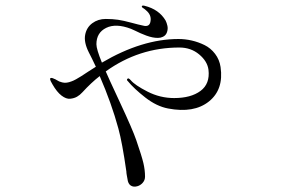

<svg xmlns="http://www.w3.org/2000/svg" viewBox="-20 -646 1040 699"><path d="M783 -402Q795 -320 740.5 -276.5Q686 -233 592 -251Q550 -259 509 -291Q468 -323 445 -351Q440 -355 444 -359Q447 -364 456 -354Q471 -336 517 -312.5Q563 -289 614 -289Q675 -289 710 -315Q745 -341 739 -392Q735 -423 705 -448Q675 -473 633 -473Q486 -473 365 -386Q371 -371 417 -272.5Q463 -174 476 -136Q496 -78 502 -52.5Q508 -27 508 -3Q508 10 499.5 19.5Q491 29 480 32Q466 36 456 29.5Q446 23 444 5Q443 0 441.5 -8.5Q440 -17 440 -22Q425 -127 411 -178Q386 -270 343 -369Q312 -345 280 -310Q271 -300 260.5 -294Q250 -288 235.5 -286.5Q221 -285 204 -298Q187 -311 171 -339Q155 -365 169 -362Q172 -362 177 -359Q179 -359 185.5 -355Q192 -351 195.5 -349.5Q199 -348 206.5 -346Q214 -344 222.5 -345Q231 -346 241 -350Q247 -352 257 -357.5Q267 -363 275.5 -368.5Q284 -374 301.5 -385.5Q319 -397 329 -403Q314 -435 303 -456Q285 -492 290 -519Q295 -546 316 -561.5Q337 -577 365 -577Q390 -577 410 -574Q430 -571 457.5 -563.5Q485 -556 500 -553Q525 -546 528 -569Q532 -592 511 -609Q507 -613 502 -616Q495 -620 496.5 -623.5Q498 -627 506 -625Q559 -612 583 -571Q587 -563 589.5 -552Q592 -541 588 -529Q584 -517 573 -512Q565 -508 555 -508Q545 -508 535 -510Q525 -512 512.5 -516.5Q500 -521 491.5 -525Q483 -529 472.5 -534Q462 -539 457 -541Q402 -562 366.5 -544.5Q331 -527 331 -485Q331 -467 351 -418Q497 -504 630 -504Q654 -504 678 -498.5Q702 -493 724.5 -482Q747 -471 763 -450Q779 -429 783 -402Z"/></svg>

Font: TsukuhouMincho
Style: Regular
Weight: 400
Designer: Iose
Foundry: Typographish
Version: Version 1.001; ttfautohint (v1.8.3)